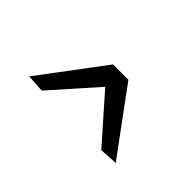

<svg xmlns="http://www.w3.org/2000/svg" viewBox="-16 -977 871 871"><g transform="rotate(45 420.0 -541.0)"><path d="M228 -384.3 142.1 -389.6 372.6 -696.8H471.2L697.3 -389.6L609.9 -384.3L419.4 -600.1Z"/></g></svg>

Font: Kameron
Style: Bold
Weight: 700
Designer: Vernon Adams
Foundry: Vernon Adams
Version: Version 1.100